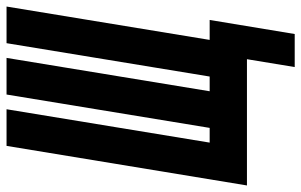

<svg xmlns="http://www.w3.org/2000/svg" viewBox="-206 -588 921 587"><g transform="rotate(-90 254.5 -294.5)"><path d="M343 146 367 0H-19L102 -735H214L112 -114H157L259 -735H371L269 -114H314L416 -735H528L426 -114H487L444 146Z"/></g></svg>

Font: Iosevka Heavy
Style: Italic
Weight: 900
Italic angle: -9°
Monospace: yes
Designer: Belleve Invis
Foundry: Belleve Invis
Version: Version 32.5.0; ttfautohint (v1.8.4)